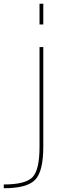

<svg xmlns="http://www.w3.org/2000/svg" viewBox="-39 -770 381 1020"><path d="M-19 230V210Q96 210 133.5 171.5Q171 133 171 10V-520H191V10Q191 140 148 185Q105 230 -19 230ZM171 -640V-750H191V-640Z"/></svg>

Font: M PLUS 1p Thin
Style: Regular
Weight: 250
Version: Version 1.062